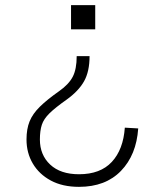

<svg xmlns="http://www.w3.org/2000/svg" viewBox="-20 -564 640 746"><path d="M350 -544V-450H256V-544ZM287 162Q223 162 177.5 137.5Q132 113 107.5 71.5Q83 30 83 -22Q83 -63 95 -92.5Q107 -122 135 -149.5Q163 -177 210 -210Q247 -236 262.5 -265.5Q278 -295 278 -346H328Q328 -286 306.5 -248Q285 -210 239 -177Q195 -146 172.5 -124Q150 -102 142.5 -79Q135 -56 135 -22Q135 38 175 75.5Q215 113 287 113Q370 113 414.5 65Q459 17 465 -68L517 -65Q510 38 450 100Q390 162 287 162Z"/></svg>

Font: Geist Mono ExtraLight
Style: Regular
Weight: 200
Monospace: yes
Designer: Basement.studio, Andrés Briganti, Mateo Zaragoza
Foundry: Basement.studio, Vercel, Andrés Briganti, Guido Ferreyra, Mateo Zaragoza
Version: Version 1.500; ttfautohint (v1.8.4.7-5d5b)